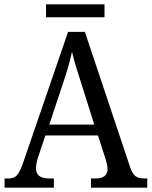

<svg xmlns="http://www.w3.org/2000/svg" viewBox="-20 -860 695 880"><path d="M191 -781H459V-840H191ZM1 0H227V-42H205C164 -42 145 -58 145 -89C145 -103 149 -122 154 -138L188 -239H429L464 -131C469 -114 473 -98 473 -86C473 -57 455 -42 418 -42H397V0H655V-42H644C607 -42 591 -52 577 -92L369 -714H292L88 -120C66 -56 53 -42 18 -42H1ZM206 -289 269 -479C288 -536 301 -579 310 -623C320 -579 336 -529 355 -470L412 -289Z"/></svg>

Font: Noto Serif Sinhala SemiCondensed
Style: Regular
Weight: 400
Width: 4
Designer: Jelle Bosma - Monotype Design Team
Foundry: Monotype Imaging Inc.
Version: Version 2.007